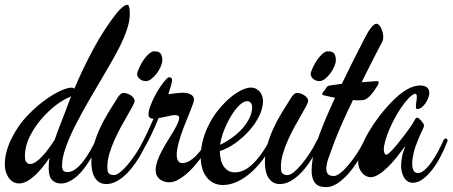

<svg xmlns="http://www.w3.org/2000/svg" viewBox="-58 -749 1869 793"><path d="M473.1 -726.1Q475.6 -722.2 476.8 -713.1Q478 -704.1 478 -691.9Q478 -668.9 471.2 -643.3Q464.4 -617.7 451.4 -588.1Q438.5 -558.6 419.9 -524.7Q401.4 -490.7 377.9 -451.2Q342.3 -391.1 309.8 -335Q277.3 -278.8 252.4 -229.5Q227.5 -180.2 212.9 -138.2Q198.2 -96.2 198.2 -64.9Q198.2 -52.7 202.9 -45.4Q207.5 -38.1 220.2 -38.1Q236.8 -38.1 253.4 -50.3Q270 -62.5 284.9 -81.5Q299.8 -100.6 313.2 -123.8Q326.7 -147 336.9 -168.9Q340.8 -176.8 346.2 -176.8Q349.1 -176.8 351.6 -174.8Q354 -172.9 354 -168.9Q354 -166 352.1 -162.1Q345.2 -147 335.9 -128.4Q326.7 -109.9 315.2 -91.1Q303.7 -72.3 290 -54.2Q276.4 -36.1 261 -22.2Q245.6 -8.3 228.5 0.2Q211.4 8.8 192.9 8.8Q171.4 8.8 157.2 -5.4Q143.1 -19.5 143.1 -55.2Q143.1 -64.9 143.8 -75.9Q144.5 -86.9 147 -98.1Q133.3 -77.6 117.9 -58.6Q102.5 -39.6 86.2 -24.4Q69.8 -9.3 53 -0.2Q36.1 8.8 20 8.8Q11.2 8.8 1.2 4.6Q-8.8 0.5 -17.6 -9.3Q-26.4 -19 -32.2 -34.9Q-38.1 -50.8 -38.1 -74.2Q-38.1 -102.5 -25.6 -140.6Q-13.2 -178.7 19 -227.1Q39.6 -256.8 69.1 -285.6Q98.6 -314.5 130.1 -337.2Q161.6 -359.9 190.9 -373.5Q220.2 -387.2 240.2 -387.2Q241.7 -387.2 244.1 -385.7Q246.6 -384.3 249 -382.8Q285.2 -467.8 328.1 -547.6Q371.1 -627.4 422.9 -693.8Q435.1 -709 447.3 -719Q459.5 -729 466.8 -729Q471.7 -729 473.1 -726.1ZM212.9 -291Q218.3 -306.2 224.1 -321Q230 -335.9 235.8 -351.1Q227.1 -347.7 215.6 -341.8Q204.1 -335.9 189.9 -326.7Q175.8 -317.4 159.7 -304Q143.6 -290.5 126 -272Q89.8 -233.9 67.4 -190.2Q44.9 -146.5 44.9 -104Q44.9 -84.5 51.8 -78.1Q58.6 -71.8 66.9 -71.8Q77.1 -71.8 89.4 -79.8Q101.6 -87.9 114.5 -101.3Q127.4 -114.7 141.1 -133.1Q154.8 -151.4 168 -171.9Q179.2 -205.1 191.7 -236.3Q204.1 -267.6 212.9 -291Z M612.3 -500Q612.3 -489.3 606 -474.4Q599.6 -459.5 589.6 -446Q579.6 -432.6 567.6 -423.3Q555.7 -414.1 544.4 -414.1Q529.3 -414.1 518.8 -423.3Q508.3 -432.6 508.3 -442.9Q508.3 -447.3 511.5 -456.1Q514.6 -464.8 519.8 -475.3Q524.9 -485.8 532 -496.8Q539.1 -507.8 547.1 -516.8Q555.2 -525.9 563.2 -531.5Q571.3 -537.1 579.1 -537.1Q598.6 -537.1 605.5 -527.8Q612.3 -518.6 612.3 -500ZM549.3 -162.1Q532.2 -123.5 512 -91.6Q491.7 -59.6 470.2 -36.9Q448.7 -14.2 426 -1.5Q403.3 11.2 381.3 11.2Q364.7 11.2 353 4.2Q341.3 -2.9 333.7 -15.1Q326.2 -27.3 322.8 -43.7Q319.3 -60.1 319.3 -79.1Q319.3 -114.7 329.1 -149.7Q338.9 -184.6 354.2 -218Q369.6 -251.5 389.2 -283.7Q408.7 -315.9 428.2 -346.2Q432.6 -353.5 439 -359.4Q445.3 -365.2 451.2 -365.2Q459.5 -365.2 467.8 -362.3Q476.1 -359.4 482.9 -354.7Q489.7 -350.1 493.9 -344.5Q498 -338.9 498 -333Q498 -326.2 489.7 -310.5Q481.4 -294.9 468.8 -273.2Q456.1 -251.5 441.7 -225.1Q427.2 -198.7 414.6 -170.4Q401.9 -142.1 393.6 -113.5Q385.3 -85 385.3 -59.1Q385.3 -52.7 386 -46.6Q386.7 -40.5 389.4 -35.9Q392.1 -31.2 397.7 -28.6Q403.3 -25.9 413.1 -25.9Q423.3 -25.9 438.7 -38.1Q454.1 -50.3 470.9 -70.6Q487.8 -90.8 504.6 -116.5Q521.5 -142.1 534.2 -168.9Q538.1 -176.8 543 -176.8Q546.4 -176.8 548.8 -174.8Q551.3 -172.9 551.3 -168.9Q551.3 -166 549.3 -162.1Z M813 -162.1Q806.2 -148.9 795.4 -131.6Q784.7 -114.3 771 -95.9Q757.3 -77.6 741.5 -59.6Q725.6 -41.5 708.7 -27.6Q691.9 -13.7 674.6 -4.9Q657.2 3.9 641.1 3.9Q630.9 3.9 620.8 1Q610.8 -2 602.8 -8.1Q594.7 -14.2 589.8 -23.4Q585 -32.7 585 -45.9Q585 -64 592 -84.2Q599.1 -104.5 610.1 -125.2Q621.1 -146 633.5 -166Q646 -186 657 -204.3Q668 -222.7 675 -237.8Q682.1 -252.9 682.1 -264.2Q682.1 -268.6 677 -271.2Q671.9 -273.9 663.1 -273.9Q658.7 -273.9 651.6 -272.5Q644.5 -271 635.7 -269Q627 -267.1 616.9 -264.9Q606.9 -262.7 597.2 -261.2Q582 -224.6 566.9 -192.9Q551.8 -161.1 541 -143.1Q537.1 -136.2 534.4 -133.5Q531.7 -130.9 527.8 -130.9Q521 -130.9 521 -137.2Q521 -139.6 521.7 -142.8Q522.5 -146 523.9 -148.9Q538.1 -175.3 551 -202.9Q564 -230.5 576.2 -258.8Q564.9 -258.8 560.1 -263.4Q555.2 -268.1 555.2 -277.8Q555.2 -288.1 560.3 -303.5Q565.4 -318.8 573.2 -335.7Q581.1 -352.5 590.8 -369.4Q600.6 -386.2 610.4 -399.7Q620.1 -413.1 628.2 -421.6Q636.2 -430.2 641.1 -430.2Q645 -430.2 648.9 -427.2Q652.8 -424.3 652.8 -418.9Q652.8 -411.6 648.4 -396Q644 -380.4 637.2 -359.9Q657.7 -362.8 673.1 -364.5Q688.5 -366.2 696.8 -366.2Q716.8 -366.2 730 -358.6Q743.2 -351.1 743.2 -338.9Q743.2 -331.5 737.8 -316.7Q732.4 -301.8 724.6 -282.2Q716.8 -262.7 707.5 -240Q698.2 -217.3 690.4 -194.1Q682.6 -170.9 677.2 -148.9Q671.9 -127 671.9 -108.9Q671.9 -94.7 677.5 -85Q683.1 -75.2 694.8 -75.2Q703.6 -75.2 714.6 -79.3Q725.6 -83.5 738.8 -94Q752 -104.5 766.8 -122.8Q781.7 -141.1 797.9 -168.9Q801.8 -176.8 807.1 -176.8Q810.1 -176.8 812.5 -174.8Q814.9 -172.9 814.9 -168.9Q814.9 -166 813 -162.1Z M1071.3 -162.1Q1053.7 -126 1030.3 -93.8Q1006.8 -61.5 979.7 -37.4Q952.6 -13.2 922.6 1Q892.6 15.1 862.3 15.1Q840.3 15.1 823.2 6.1Q806.2 -2.9 794.4 -18.6Q782.7 -34.2 776.9 -55.2Q771 -76.2 771 -100.1Q771 -139.6 781.7 -176.3Q792.5 -212.9 810.1 -244.6Q827.6 -276.4 850.1 -302.7Q872.6 -329.1 895.5 -347.9Q918.5 -366.7 940.2 -377Q961.9 -387.2 978 -387.2Q990.2 -387.2 999.8 -382.3Q1009.3 -377.4 1015.6 -369.4Q1022 -361.3 1025.1 -351.6Q1028.3 -341.8 1028.3 -332Q1028.3 -302.2 1012.7 -270.3Q997.1 -238.3 971.7 -209.7Q946.3 -181.2 914.6 -158.4Q882.8 -135.7 850.1 -125Q850.1 -106.9 853.8 -91.1Q857.4 -75.2 865 -63.2Q872.6 -51.3 884.3 -44.2Q896 -37.1 912.1 -37.1Q928.2 -37.1 944.8 -43.7Q961.4 -50.3 979.2 -65.7Q997.1 -81.1 1016.1 -106.4Q1035.2 -131.8 1056.2 -168.9Q1061 -176.8 1064.9 -176.8Q1068.4 -176.8 1070.8 -174.8Q1073.2 -172.9 1073.2 -168.9Q1073.2 -166 1071.3 -162.1ZM962.4 -331.1Q948.2 -331.1 930.9 -314.5Q913.6 -297.9 897.5 -271.7Q881.3 -245.6 868.4 -213.6Q855.5 -181.6 851.1 -150.9Q875 -162.1 898.7 -179Q922.4 -195.8 941.2 -216.3Q960 -236.8 971.7 -260Q983.4 -283.2 983.4 -307.1Q983.4 -316.9 978 -324Q972.7 -331.1 962.4 -331.1Z M1329.1 -500Q1329.1 -489.3 1322.8 -474.4Q1316.4 -459.5 1306.4 -446Q1296.4 -432.6 1284.4 -423.3Q1272.5 -414.1 1261.2 -414.1Q1246.1 -414.1 1235.6 -423.3Q1225.1 -432.6 1225.1 -442.9Q1225.1 -447.3 1228.3 -456.1Q1231.4 -464.8 1236.6 -475.3Q1241.7 -485.8 1248.8 -496.8Q1255.9 -507.8 1263.9 -516.8Q1272 -525.9 1280 -531.5Q1288.1 -537.1 1295.9 -537.1Q1315.4 -537.1 1322.3 -527.8Q1329.1 -518.6 1329.1 -500ZM1266.1 -162.1Q1249 -123.5 1228.8 -91.6Q1208.5 -59.6 1187 -36.9Q1165.5 -14.2 1142.8 -1.5Q1120.1 11.2 1098.1 11.2Q1081.5 11.2 1069.8 4.2Q1058.1 -2.9 1050.5 -15.1Q1043 -27.3 1039.6 -43.7Q1036.1 -60.1 1036.1 -79.1Q1036.1 -114.7 1045.9 -149.7Q1055.7 -184.6 1071 -218Q1086.4 -251.5 1106 -283.7Q1125.5 -315.9 1145 -346.2Q1149.4 -353.5 1155.8 -359.4Q1162.1 -365.2 1168 -365.2Q1176.3 -365.2 1184.6 -362.3Q1192.9 -359.4 1199.7 -354.7Q1206.5 -350.1 1210.7 -344.5Q1214.8 -338.9 1214.8 -333Q1214.8 -326.2 1206.5 -310.5Q1198.2 -294.9 1185.5 -273.2Q1172.9 -251.5 1158.4 -225.1Q1144 -198.7 1131.3 -170.4Q1118.7 -142.1 1110.4 -113.5Q1102.1 -85 1102.1 -59.1Q1102.1 -52.7 1102.8 -46.6Q1103.5 -40.5 1106.2 -35.9Q1108.9 -31.2 1114.5 -28.6Q1120.1 -25.9 1129.9 -25.9Q1140.1 -25.9 1155.5 -38.1Q1170.9 -50.3 1187.7 -70.6Q1204.6 -90.8 1221.4 -116.5Q1238.3 -142.1 1251 -168.9Q1254.9 -176.8 1259.8 -176.8Q1263.2 -176.8 1265.6 -174.8Q1268.1 -172.9 1268.1 -168.9Q1268.1 -166 1266.1 -162.1Z M1519.5 -574.2Q1516.1 -567.9 1508.1 -552.5Q1500 -537.1 1488.8 -515.1Q1477.5 -493.2 1463.9 -466.1Q1450.2 -439 1435.5 -409.2Q1457.5 -410.6 1475.3 -412.4Q1493.2 -414.1 1501 -414.1Q1503.4 -414.1 1504.6 -412.4Q1505.9 -410.6 1505.9 -408.2Q1505.9 -404.3 1503.7 -399.9Q1501.5 -395.5 1500 -393.1Q1494.1 -384.3 1487.5 -374.8Q1481 -365.2 1473.6 -356.9Q1466.3 -348.6 1458.5 -342.8Q1450.7 -336.9 1441.9 -335.9Q1426.3 -333 1399.9 -335.9Q1387.7 -311 1376.2 -286.4Q1364.7 -261.7 1354.7 -239.3Q1344.7 -216.8 1336.7 -197Q1328.6 -177.2 1322.8 -162.1Q1309.1 -124 1299.3 -97.4Q1289.6 -70.8 1289.6 -50.8Q1289.6 -38.1 1296.6 -30Q1303.7 -22 1320.8 -22Q1332 -22 1348.4 -34.9Q1364.7 -47.9 1382.3 -68.8Q1399.9 -89.8 1417 -116.2Q1434.1 -142.6 1446.8 -168.9Q1450.7 -176.8 1455.6 -176.8Q1459 -176.8 1461.4 -174.8Q1463.9 -172.9 1463.9 -168.9Q1463.9 -166 1461.9 -162.1Q1444.3 -123.5 1423.3 -89.6Q1402.3 -55.7 1379.9 -30.5Q1357.4 -5.4 1334.2 9.3Q1311 23.9 1288.6 23.9Q1256.8 23.9 1242.9 6.3Q1229 -11.2 1229 -44.9Q1229 -69.3 1234.1 -97.7Q1239.3 -126 1250.5 -161.6Q1261.7 -197.3 1280.3 -242.2Q1298.8 -287.1 1325.7 -345.2Q1314.5 -347.7 1304.2 -349.6Q1293.9 -351.6 1285.6 -354Q1279.8 -355.5 1276.4 -356Q1272.9 -356.4 1272.9 -358.9Q1272.9 -364.3 1276.1 -368.7Q1279.3 -373 1284.7 -378.9Q1287.1 -382.8 1290.8 -388.2Q1294.4 -393.6 1299.8 -395Q1303.7 -396 1318.1 -397.9Q1332.5 -399.9 1354 -402.8Q1374.5 -445.3 1398.4 -493.4Q1422.4 -541.5 1451.7 -598.1Q1457 -608.4 1462.9 -617.9Q1468.8 -627.4 1474.6 -634.8Q1480.5 -642.1 1486.1 -646.5Q1491.7 -650.9 1496.6 -650.9Q1502.4 -650.9 1507.8 -645.3Q1513.2 -639.6 1516.8 -631.3Q1520.5 -623 1522.7 -614Q1524.9 -605 1524.9 -598.1Q1524.9 -588.9 1523.4 -583.7Q1522 -578.6 1519.5 -574.2Z M1788.6 -162.1Q1778.3 -134.8 1762.9 -105Q1747.6 -75.2 1729 -50.5Q1710.4 -25.9 1689.5 -10Q1668.5 5.9 1647.5 5.9Q1633.3 5.9 1624 -1.2Q1614.7 -8.3 1609.1 -18.8Q1603.5 -29.3 1601.1 -41.5Q1598.6 -53.7 1598.6 -64Q1598.6 -79.6 1602.3 -100.1Q1606 -120.6 1616.7 -147Q1600.1 -124.5 1581.8 -101.3Q1563.5 -78.1 1544.7 -59.6Q1525.9 -41 1507.1 -29.1Q1488.3 -17.1 1471.7 -17.1Q1463.9 -17.1 1455.1 -21.2Q1446.3 -25.4 1438.7 -33.4Q1431.2 -41.5 1426.3 -53.5Q1421.4 -65.4 1421.4 -81.1Q1421.4 -107.4 1433.6 -139.4Q1445.8 -171.4 1464.6 -203.6Q1483.4 -235.8 1506.3 -266.1Q1529.3 -296.4 1550.8 -318.8Q1570.3 -339.8 1587.6 -354.5Q1605 -369.1 1620.4 -378.2Q1635.7 -387.2 1649.4 -391.4Q1663.1 -395.5 1675.8 -396Q1687.5 -396 1695.3 -393.3Q1703.1 -390.6 1707.5 -386.2Q1711.9 -381.8 1713.6 -376Q1715.3 -370.1 1715.3 -363.8Q1715.3 -356.9 1711.4 -346.2Q1707.5 -335.4 1700.7 -324.7Q1693.8 -314 1684.8 -306.4Q1675.8 -298.8 1665.5 -298.8Q1661.6 -298.8 1660.6 -301.8Q1659.7 -304.7 1659.7 -309.1Q1659.7 -317.4 1661.6 -328.6Q1663.6 -339.8 1663.6 -348.1Q1663.6 -355.5 1661.9 -358.6Q1660.2 -361.8 1654.8 -361.8Q1642.1 -356.4 1627.7 -341.1Q1613.3 -325.7 1599.1 -304.9Q1585 -284.2 1572 -260Q1559.1 -235.8 1549.1 -212.2Q1539.1 -188.5 1533.2 -167.2Q1527.3 -146 1527.3 -131.8Q1527.3 -121.6 1530.3 -115.7Q1533.2 -109.9 1537.6 -109.9Q1541 -109.9 1548.3 -116.2Q1555.7 -122.6 1565.2 -132.8Q1574.7 -143.1 1585 -156Q1595.2 -168.9 1605.2 -181.6Q1615.2 -194.3 1623.5 -205.6Q1631.8 -216.8 1636.7 -224.1Q1649.4 -242.7 1654.5 -252.9Q1659.7 -263.2 1665.5 -263.2Q1668 -263.2 1672.6 -259.3Q1677.2 -255.4 1681.9 -250.2Q1686.5 -245.1 1689.9 -239.7Q1693.4 -234.4 1693.4 -231.9Q1693.4 -225.1 1687 -212.6Q1680.7 -200.2 1669.4 -172.9Q1656.7 -143.6 1650.6 -118.2Q1644.5 -92.8 1644.5 -73.2Q1644.5 -66.4 1645.5 -59.6Q1646.5 -52.7 1648.9 -47.1Q1651.4 -41.5 1655.8 -37.8Q1660.2 -34.2 1667.5 -34.2Q1679.2 -34.2 1691.7 -43.7Q1704.1 -53.2 1715.6 -67.9Q1727.1 -82.5 1737.3 -99.4Q1747.6 -116.2 1755.4 -131.3Q1763.2 -146.5 1767.8 -157Q1772.5 -167.5 1773.4 -168.9Q1777.3 -176.8 1782.7 -176.8Q1785.6 -176.8 1788.1 -174.8Q1790.5 -172.9 1790.5 -168.9Q1790.5 -166 1788.6 -162.1Z"/></svg>

Font: Mervale Script
Style: Regular
Weight: 400
Designer: Astigmatic (AOETI)
Foundry: Astigmatic (AOETI)
Version: Version 1.000